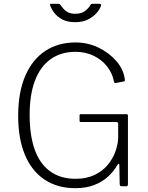

<svg xmlns="http://www.w3.org/2000/svg" viewBox="-20 -974 772 1004"><path d="M373 10Q281 10 213.5 -34.5Q146 -79 110.5 -164Q75 -249 75 -368Q75 -491 112 -577Q149 -663 216.5 -707.5Q284 -752 375 -752Q439 -752 495 -725Q551 -698 589 -654Q627 -610 633 -557Q633 -553 632.5 -551Q632 -549 628 -548L584 -540Q581 -540 579 -541.5Q577 -543 576 -547Q568 -591 540 -626.5Q512 -662 469.5 -682.5Q427 -703 375 -703Q298 -703 244 -664Q190 -625 162.5 -551.5Q135 -478 135 -374Q135 -265 162 -190.5Q189 -116 243 -77.5Q297 -39 375 -39Q432 -39 474 -59Q516 -79 543 -111.5Q570 -144 583.5 -181.5Q597 -219 598 -253V-327Q598 -336 587 -336H404Q400 -336 398 -337.5Q396 -339 396 -343V-370Q396 -377 402 -377H641Q645 -377 647 -375Q649 -373 649 -369V-11Q649 -4 646.5 -2Q644 0 639 0H620Q614 0 610.5 -1Q607 -2 606 -10L604 -113Q603 -118 600.5 -118Q598 -118 595 -113Q576 -79 545.5 -51Q515 -23 472.5 -6.5Q430 10 373 10ZM500 -954Q511 -954 508 -944Q503 -927 486 -907Q469 -887 441 -872.5Q413 -858 373 -858Q334 -858 307.5 -871.5Q281 -885 265 -905.5Q249 -926 242 -946Q241 -948 241.5 -951Q242 -954 247 -954H284Q290 -954 292 -952.5Q294 -951 297 -947Q302 -940 310.5 -929.5Q319 -919 334 -910.5Q349 -902 373 -902Q407 -902 426 -917.5Q445 -933 453 -948Q455 -952 457.5 -953Q460 -954 463 -954Z"/></svg>

Font: Libre Franklin ExtraLight
Style: Regular
Weight: 250
Designer: Pablo Impallari, Rodrigo Fuenzalida, Nhung Nguyen
Foundry: Impallari Type
Version: Version 3.000